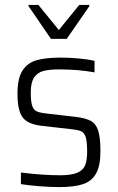

<svg xmlns="http://www.w3.org/2000/svg" viewBox="-20 -752 479 780"><path d="M65 -4V-51Q156 -40 224 -40Q271 -40 294.5 -50.5Q318 -61 326 -81Q334 -101 334 -136Q334 -176 328.5 -194Q323 -212 311 -218Q299 -224 271 -227L148 -241Q91 -248 71 -276.5Q51 -305 51 -371Q51 -434 71.5 -465.5Q92 -497 129 -507.5Q166 -518 227 -518Q261 -518 299.5 -514.5Q338 -511 364 -505V-458Q298 -470 220 -470Q179 -470 155.5 -463.5Q132 -457 118.5 -437Q105 -417 105 -376Q105 -340 110.5 -323Q116 -306 128.5 -300Q141 -294 168 -291L289 -277Q329 -272 349.5 -260.5Q370 -249 379 -221Q388 -193 388 -137Q388 -79 370.5 -47.5Q353 -16 317.5 -4Q282 8 221 8Q183 8 139 4.5Q95 1 65 -4ZM96 -727V-732H136L219 -630L302 -732H343V-727L251 -594H187Z"/></svg>

Font: Saira SemiCondensed Light
Style: Regular
Weight: 300
Width: 4
Designer: Hector Gatti with collaboration of the Omnibus-Type team
Foundry: Omnibus-Type
Version: Version 0.072; ttfautohint (v1.8)